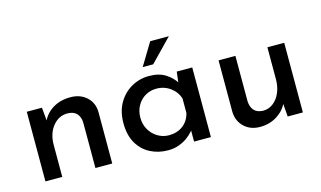

<svg xmlns="http://www.w3.org/2000/svg" viewBox="-79 -862 1862 1113"><g transform="rotate(-15 852.0 -305.5)"><path d="M170 -418 179 -321 175 -335Q195 -380 239.5 -407Q284 -434 344 -434Q403 -434 441 -399.5Q479 -365 480 -309V0H379V-274Q378 -306 360 -326.5Q342 -347 304 -348Q251 -348 215.5 -304Q180 -260 180 -191V0H79V-418Z M814 10Q755 10 707 -15Q659 -40 631 -88.5Q603 -137 603 -209Q603 -279 632.5 -329.5Q662 -380 710.5 -407.5Q759 -435 816 -435Q876 -435 915 -410Q954 -385 975 -350L969 -334L979 -418H1072V0H971V-106L981 -81Q977 -73 964 -58Q951 -43 930 -27.5Q909 -12 879.5 -1Q850 10 814 10ZM841 -73Q891 -73 925.5 -99.5Q960 -126 971 -172V-258Q959 -299 922.5 -326Q886 -353 838 -353Q802 -353 772 -335.5Q742 -318 724 -286.5Q706 -255 706 -214Q706 -174 724.5 -142Q743 -110 774 -91.5Q805 -73 841 -73ZM988 -628 858 -494H795L876 -628Z M1364 17Q1306 17 1269 -18Q1232 -53 1230 -108V-418H1331V-144Q1333 -111 1350 -91Q1367 -71 1404 -69Q1438 -69 1465 -89.5Q1492 -110 1507.5 -146Q1523 -182 1523 -227V-418H1624V0H1533L1525 -98L1529 -82Q1510 -39 1465.5 -11Q1421 17 1364 17Z"/></g></svg>

Font: Reem Kufi Fun
Style: Regular
Weight: 400
Designer: Khaled Hosny
Version: Version 1.005